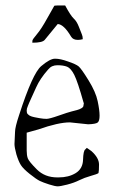

<svg xmlns="http://www.w3.org/2000/svg" viewBox="-20 -655 410 692"><path d="M214.8 -635.3Q234.9 -598.1 245.8 -588.1Q256.8 -578.1 264.4 -558.1Q272 -538.1 275.1 -531Q278.3 -523.9 278.3 -513.7Q268.6 -511.2 260.7 -511.2Q243.2 -511.2 236.3 -522.9Q210 -567.4 188 -568.4Q164.6 -540 141.1 -511.2Q132.8 -501 96.7 -501V-507.8Q96.7 -512.7 112.8 -531.5Q128.9 -550.3 150.4 -589.4Q171.9 -628.4 175.8 -634.3Q179.7 -635.3 190.4 -635.3Q201.2 -635.3 214.8 -635.3ZM76.2 -112.3Q76.2 -95.7 80.1 -84.5Q84 -73.2 112.8 -44.4Q141.6 -15.6 186.5 -15.6H191.4Q227.5 -15.6 252.9 -31.2Q278.3 -46.9 279.3 -79.1Q280.3 -111.3 287.1 -116.2L293 -122.1L309.6 -110.4Q336.9 -85.9 336.9 -62Q336.9 -38.1 335 -31.2Q330.1 -27.3 307.1 -21Q284.2 -14.6 265.6 -5.4Q247.1 3.9 222.2 10.3Q197.3 16.6 188 16.6Q178.7 16.6 157.2 9.8Q135.7 2.9 123.5 -2.9Q111.3 -8.8 87.4 -27.8Q63.5 -46.9 55.2 -60.1Q46.9 -73.2 39.1 -98.6Q32.2 -124 32.2 -135.7L34.2 -179.7Q34.2 -196.3 48.8 -240.2Q97.7 -391.6 128.9 -417Q160.2 -443.4 177.7 -443.4Q178.7 -443.4 179.7 -443.4Q197.3 -443.4 224.6 -433.6Q253.9 -423.8 263.7 -415.5Q273.4 -407.2 299.3 -365.2Q325.2 -323.2 332 -290.5Q338.9 -257.8 338.9 -238.3Q338.9 -218.8 332 -213.4Q325.2 -208 297.9 -207L232.4 -213.9H231.4Q190.4 -213.9 118.2 -188.5L76.2 -176.8ZM281.2 -285.2Q259.8 -361.3 247.6 -385.3Q235.4 -409.2 221.7 -414.6Q208 -419.9 187 -419.9Q166 -419.9 154.3 -405.3L153.3 -404.3Q124 -371.1 110.4 -340.3Q96.7 -309.6 91.8 -299.3Q86.9 -289.1 85 -284.2Q83 -279.3 80.6 -273.4Q78.1 -267.6 77.1 -263.7Q76.2 -259.8 76.2 -255.9Q76.2 -252 77.1 -248.5Q78.1 -245.1 81.1 -242.7Q84 -240.2 85.9 -238.8Q87.9 -237.3 92.3 -235.8Q96.7 -234.4 98.6 -233.9Q100.6 -233.4 105 -232.4Q109.4 -231.4 123 -229Q136.7 -226.6 147.5 -226.6Q158.2 -226.6 191.4 -238.3Q224.6 -250 238.3 -253.4Q252 -256.8 257.3 -258.3Q262.7 -259.8 266.1 -261.2Q269.5 -262.7 273.9 -265.1Q278.3 -267.6 280.3 -271.5L282.2 -283.2Z"/></svg>

Font: Drukaatie burti
Style: Thin
Weight: 100
Version: Version 0.14